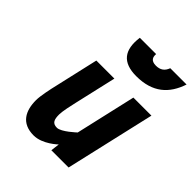

<svg xmlns="http://www.w3.org/2000/svg" viewBox="-210 -871 1008 1008"><g transform="rotate(45 294.0 -367.5)"><path d="M241 -746C227 -643 268 -590 370 -590C492 -590 556 -650 588 -746H467C456 -716 436 -702 404 -702C367 -702 360 -723 362 -746H241ZM362 -164C362 -164 299 -104 267 -104C233 -104 226 -125 226 -162C226 -185 238 -240 244 -265L298 -500H164L108 -255C101 -226 87 -162 87 -129C87 -51 118 11 209 11C275 11 336 -49 336 -49L330 0H458L573 -500H439Z"/></g></svg>

Font: RazerF5
Style: Bold Italic
Weight: 700
Foundry: Razer Inc.
Version: Version 2